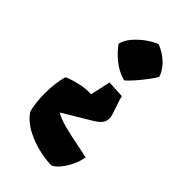

<svg xmlns="http://www.w3.org/2000/svg" viewBox="-244 -663 954 954"><g transform="rotate(45 233.0 -186.5)"><path d="M388.2 -476.6Q362.8 -549.3 272.5 -588.4Q248.5 -580.6 217.5 -559.1Q186.5 -537.6 161.1 -508.5Q135.7 -479.5 128.9 -449.2Q155.8 -411.6 193.8 -381.8Q231.9 -352.1 276.4 -339.8Q288.6 -347.7 314 -376.5Q339.4 -405.3 361.8 -435.3Q384.3 -465.3 388.2 -476.6ZM210 -174.8Q205.1 -175.3 195.8 -175.3Q164.1 -175.3 134 -168.5Q104 -161.6 82 -153.6Q60.1 -145.5 60.1 -145Q43.9 -88.9 43.9 -15.1Q43.9 18.6 47.6 48.8Q51.3 79.1 57.6 100.6Q87.4 143.1 137.9 168.7Q188.5 194.3 238.3 204.6Q288.1 214.8 320.3 214.8Q339.4 206.5 359.1 182.4Q378.9 158.2 393.6 126.7Q408.2 95.2 412.6 65.9L356 54.2Q283.2 40 239.3 28.6Q195.3 17.1 163.6 -0.5L311.5 -89.4Q337.9 -105.5 348.9 -120.8Q359.9 -136.2 359.9 -153.8Q359.9 -165 356.2 -177.5Q352.5 -189.9 344.7 -212.4Q331.5 -247.1 324.7 -276.4L233.4 -281.2Z"/></g></svg>

Font: Fruktur
Style: Regular
Weight: 400
Designer: Viktoriya Grabowska
Foundry: Viktoriya Grabowska
Version: Version 1.004; ttfautohint (v1.4.1)